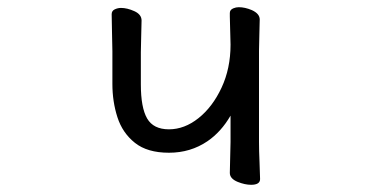

<svg xmlns="http://www.w3.org/2000/svg" viewBox="-20 -503 1040 533"><path d="M620 -379 618 -457V-467Q618 -476 628 -480Q635 -483 643 -483Q660 -483 679 -475Q701 -465 701 -449Q701 -442 700 -408Q699 -374 699 -362V-109Q699 -85 700.5 -51.5Q702 -18 702 -6Q702 10 677 10Q660 10 640 2Q618 -7 618 -23Q618 -31 619 -66.5Q620 -102 620 -109V-182Q594 -137 556 -111Q509 -79 449 -79Q389 -79 354.5 -106.5Q320 -134 306 -177.5Q292 -221 292 -270V-361Q292 -365 291 -409.5Q290 -454 290 -463.5Q290 -473 298.5 -477Q307 -481 316 -481Q333 -481 353 -472Q373 -463 373 -446Q373 -438 372 -404Q371 -370 371 -358V-269Q371 -204 388.5 -174Q406 -144 449 -144Q492 -144 531 -175Q570 -206 595 -259.5Q620 -313 620 -379Z"/></svg>

Font: Moon Stars Kai
Style: Bold
Weight: 700
Designer: GuiWonder
Version: Version 1.101